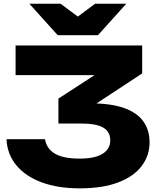

<svg xmlns="http://www.w3.org/2000/svg" viewBox="-20 -994 859 1030"><path d="M63.6 -750H742.8V-600.2L411 -382L389.2 -439.6H463.6Q577.2 -439.6 647.4 -413.9Q717.6 -388.2 750 -341.3Q782.4 -294.4 782.4 -230.6Q782.4 -159.4 740.1 -103.4Q697.8 -47.4 614.3 -15.5Q530.8 16.4 406.8 16.4Q290 16.4 203 -16Q116 -48.4 67.3 -107.8Q18.6 -167.2 14.8 -247.4H221.6Q229.2 -197.2 273.9 -170.2Q318.6 -143.2 406.8 -143.2Q489.4 -143.2 530.5 -169.1Q571.6 -195 571.6 -241.4Q571.6 -269.2 557 -289.4Q542.4 -309.6 508.4 -320.4Q474.4 -331.2 415.6 -331.2H293.4V-465.2L639.8 -690L663.2 -590.8H63.6ZM505.4 -805H289.8L137.6 -973.8H305.2L444.8 -869.8H350.4L490 -973.8H657.2Z"/></svg>

Font: Unbounded
Style: Regular
Weight: 400
Designer: Luke Prowse, Jean-Baptiste Morizot, Fátima Lázaro, Florian Runge
Foundry: NaN
Version: Version 1.701;gftools[0.9.28.dev5+ged2979d]